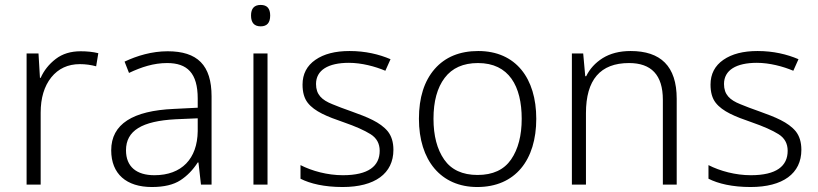

<svg xmlns="http://www.w3.org/2000/svg" viewBox="-20 -749 3318 779"><path d="M307.1 -541C267.1 -541 233.4 -530.8 206.1 -509.8C178.7 -488.8 158.2 -462.9 145 -433.1H142.1L136.2 -532.2H87.9V0H145V-292C145 -351.1 159.2 -398.9 188 -435.1C216.8 -470.7 255.4 -488.8 304.2 -488.8C326.7 -488.8 348.6 -485.8 370.1 -480L378.9 -533.2C356.9 -538.6 333 -541 307.1 -541Z M660.2 -541C596.2 -541 536.1 -522.9 485.4 -499L503.4 -453.1C554.2 -477.1 603.5 -493.2 658.2 -493.2C739.7 -493.2 782.2 -452.6 782.2 -349.1V-312L685.1 -307.1C519.5 -299.8 431.2 -246.1 431.2 -139.2C431.2 -43 493.2 9.8 596.2 9.8C645.5 9.8 684.1 0.5 711.9 -17.6C739.7 -35.6 763.2 -60.1 782.2 -89.8H785.2L795.4 0H838.4V-357.9C838.4 -484.9 780.8 -541 660.2 -541ZM782.2 -269V-216.8C780.8 -105 717.3 -38.1 606.4 -38.1C534.2 -38.1 491.2 -72.3 491.2 -139.2C491.2 -219.2 556.2 -257.8 692.4 -265.1Z M1037.6 -729C1011.7 -729 998.5 -714.8 998.5 -686C998.5 -656.7 1011.7 -642.1 1037.6 -642.1C1063.5 -642.1 1076.2 -656.7 1076.2 -686C1076.2 -714.8 1063.5 -729 1037.6 -729ZM1008.3 -532.2V0H1065.4V-532.2Z M1576.2 -141.1C1576.2 -172.4 1568.4 -197.3 1553.2 -216.3C1522.5 -253.4 1470.2 -273.9 1406.2 -296.9C1375.5 -307.6 1349.6 -317.4 1328.6 -326.2C1285.6 -343.3 1262.2 -365.2 1262.2 -408.2C1262.2 -464.4 1311.5 -494.1 1395.5 -494.1C1446.8 -494.1 1502 -479.5 1543.5 -461.9L1564.5 -508.8C1517.6 -528.8 1462.4 -542 1398.4 -542C1340.3 -542 1294.4 -530.3 1259.8 -506.3C1225.1 -482.4 1207.5 -448.7 1207.5 -405.8C1207.5 -374.5 1214.4 -350.1 1228.5 -332C1256.3 -296.4 1307.6 -275.9 1374.5 -252.9C1422.4 -236.3 1458.5 -220.2 1483.4 -204.6C1508.3 -189 1520.5 -166.5 1520.5 -137.2C1520.5 -75.2 1475.1 -38.1 1371.1 -38.1C1308.6 -38.1 1246.1 -55.2 1199.2 -79.1V-23.9C1238.3 -3.9 1295.9 9.8 1370.1 9.8C1501 9.8 1576.2 -44.9 1576.2 -141.1Z M2155.8 -267.1C2155.8 -431.2 2072.8 -542 1920.4 -542C1845.2 -542 1786.1 -517.6 1743.7 -469.2C1701.2 -420.4 1679.7 -353 1679.7 -267.1C1679.7 -98.6 1768.6 9.8 1916.5 9.8C2070.8 9.8 2155.8 -100.1 2155.8 -267.1ZM1738.8 -267.1C1738.8 -337.9 1753.9 -393.1 1784.2 -433.1C1814.5 -473.1 1859.4 -493.2 1919.4 -493.2C2045.4 -493.2 2096.7 -398.9 2096.7 -267.1C2096.7 -199.2 2082.5 -144 2053.7 -102.1C2024.9 -60.1 1979.5 -39.1 1917.5 -39.1C1856.4 -39.1 1811 -60.1 1782.2 -101.6C1753.4 -143.1 1738.8 -198.2 1738.8 -267.1Z M2538.6 -542C2493.7 -542 2456.1 -532.2 2425.3 -513.2C2394.5 -493.7 2372.6 -469.2 2358.4 -439.9H2354.5L2346.2 -532.2H2300.3V0H2357.4V-290C2357.4 -425.3 2415.5 -493.2 2532.2 -493.2C2622.1 -493.2 2669.4 -445.3 2669.4 -344.2V0H2725.6V-348.1C2725.6 -481.4 2659.7 -542 2538.6 -542Z M3231.4 -141.1C3231.4 -172.4 3223.6 -197.3 3208.5 -216.3C3177.7 -253.4 3125.5 -273.9 3061.5 -296.9C3030.8 -307.6 3004.9 -317.4 2983.9 -326.2C2940.9 -343.3 2917.5 -365.2 2917.5 -408.2C2917.5 -464.4 2966.8 -494.1 3050.8 -494.1C3102.1 -494.1 3157.2 -479.5 3198.7 -461.9L3219.7 -508.8C3172.9 -528.8 3117.7 -542 3053.7 -542C2995.6 -542 2949.7 -530.3 2915 -506.3C2880.4 -482.4 2862.8 -448.7 2862.8 -405.8C2862.8 -374.5 2869.6 -350.1 2883.8 -332C2911.6 -296.4 2962.9 -275.9 3029.8 -252.9C3077.6 -236.3 3113.8 -220.2 3138.7 -204.6C3163.6 -189 3175.8 -166.5 3175.8 -137.2C3175.8 -75.2 3130.4 -38.1 3026.4 -38.1C2963.9 -38.1 2901.4 -55.2 2854.5 -79.1V-23.9C2893.6 -3.9 2951.2 9.8 3025.4 9.8C3156.2 9.8 3231.4 -44.9 3231.4 -141.1Z"/></svg>

Font: Noto Reveo Sans
Style: Regular
Weight: 300
Designer: Monotype Design Team
Foundry: Monotype Imaging Inc.
Version: Version 2.007